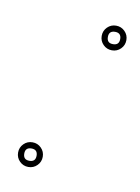

<svg xmlns="http://www.w3.org/2000/svg" viewBox="-48 -317 269 368"><g transform="rotate(10 87.0 -133.0)"><path d="M31 -21Q19 -21 19 -9Q19 3 31 3Q43 3 43 -9Q43 -21 31 -21ZM31 -33Q41 -33 48 -26Q55 -19 55 -9Q55 1 48 8Q41 15 31 15Q21 15 14 8Q7 1 7 -9Q7 -19 14 -26Q21 -33 31 -33ZM150 -269Q138 -269 138 -257Q138 -245 150 -245Q162 -245 162 -257Q162 -269 150 -269ZM150 -281Q160 -281 167 -274Q174 -267 174 -257Q174 -247 167 -240Q160 -233 150 -233Q140 -233 133 -240Q126 -247 126 -257Q126 -267 133 -274Q140 -281 150 -281Z"/></g></svg>

Font: FRB American Cursive Guidelines Thin
Style: Italic
Weight: 100
Italic angle: -25°
Version: Version 2.0;Modular Font Editor K font №1